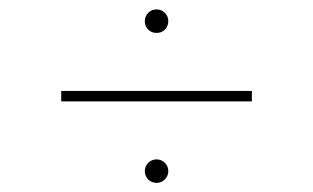

<svg xmlns="http://www.w3.org/2000/svg" viewBox="-20 -492 677 415"><path d="M524.4 -295.4H112.3V-272.9H524.4ZM318.4 -96.7C332.5 -96.7 343.8 -107.9 343.8 -122.1C343.8 -136.2 332.5 -147.5 318.4 -147.5C304.2 -147.5 293 -136.2 293 -122.1C293 -107.9 304.2 -96.7 318.4 -96.7ZM318.4 -420.9C332.5 -420.4 343.8 -431.6 343.8 -446.3C343.8 -460.4 332.5 -471.7 318.4 -471.7C304.2 -471.7 293 -460.4 293 -446.3C293 -431.6 304.2 -420.4 318.4 -420.9Z"/></svg>

Font: Raveo Thin
Style: Regular
Weight: 100
Designer: Jakub Foglar, Rasmus Andersson (Inter)
Foundry: Jakubfoglar.com
Version: Version 1.100;Glyphs 3.2.3 (3260)